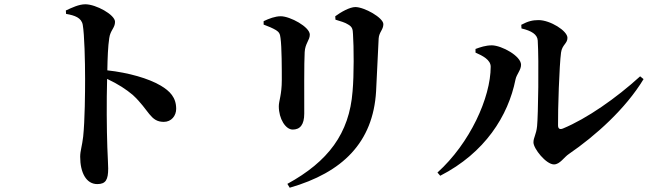

<svg xmlns="http://www.w3.org/2000/svg" viewBox="-20 -810 3040 898"><path d="M746 -240C782 -240 804 -269 804 -301C804 -354 775 -384 731 -410C675 -443 582 -470 482 -481C483 -539 485 -593 491 -632C496 -669 518 -679 518 -708C518 -741 429 -790 379 -790C349 -790 316 -774 288 -761L289 -745C330 -738 361 -727 367 -694C375 -649 378 -523 378 -440C378 -380 377 -246 369 -171C364 -127 355 -104 355 -77C355 -3 383 51 435 51C475 51 486 30 486 -22C486 -36 484 -70 482 -121C479 -207 478 -335 481 -441C534 -416 570 -392 601 -366C678 -295 682 -240 746 -240Z M1324 50 1335 68C1582 -3 1725 -144 1739 -383C1742 -444 1748 -572 1751 -630C1753 -660 1773 -671 1773 -697C1773 -727 1684 -777 1642 -777C1616 -777 1575 -754 1548 -734L1549 -718C1572 -711 1594 -705 1609 -695C1628 -684 1630 -673 1631 -650C1635 -593 1636 -458 1629 -383C1614 -185 1514 -54 1324 50ZM1349 -204C1383 -204 1403 -226 1403 -279C1403 -347 1402 -523 1405 -566C1407 -607 1429 -622 1429 -648C1429 -684 1337 -734 1293 -734C1267 -734 1238 -723 1213 -711V-695C1235 -687 1256 -678 1271 -669C1285 -660 1290 -652 1292 -632C1298 -591 1298 -485 1298 -436C1298 -367 1284 -338 1284 -313C1284 -254 1316 -204 1349 -204Z M2571 -41C2599 -41 2618 -75 2641 -90C2765 -175 2906 -301 2990 -440L2974 -453C2861 -350 2724 -255 2613 -209C2598 -203 2590 -208 2590 -224C2589 -295 2596 -506 2604 -564C2609 -601 2634 -606 2634 -633C2634 -666 2553 -716 2499 -716C2471 -716 2450 -711 2418 -694L2419 -677C2466 -666 2493 -649 2495 -621C2501 -524 2497 -269 2492 -220C2488 -180 2475 -167 2475 -144C2475 -115 2534 -41 2571 -41ZM2026 -3 2039 12C2248 -95 2357 -268 2391 -438C2396 -463 2417 -482 2417 -507C2417 -548 2327 -597 2281 -598C2251 -598 2226 -589 2204 -581V-564C2238 -549 2275 -530 2275 -498C2275 -354 2178 -140 2026 -3Z"/></svg>

Font: Source Han Serif CN
Style: Bold
Weight: 700
Designer: Ryoko NISHIZUKA 西塚涼子 (kana & ideographs); Frank Grießhammer (Latin, Greek & Cyrillic); Wenlong ZHANG 张文龙 (bopomofo); San
Foundry: Adobe
Version: Version 2.003;hotconv 1.1.1;makeotfexe 2.6.0